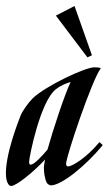

<svg xmlns="http://www.w3.org/2000/svg" viewBox="-69 -612 374 639"><path d="M262 -139C218 -86 172 -59 158 -58C153 -58 151 -61 151 -67C151 -91 237 -346 266 -384L265 -386C261 -387 254 -388 245 -388C214 -388 83 -326 40 -285C25 -270 5 -242 -1 -226C-7 -210 -54 -93 -49 -25C-48 -11 -42 7 -32 7C-16 7 38 -35 81 -81C79 -71 77 -60 77 -55C77 -38 80 -16 87 -3C89 0 96 5 100 5C136 5 216 -60 273 -129ZM33 -64C28 -64 28 -69 28 -74C28 -89 65 -275 117 -315C138 -331 156 -336 166 -339C146 -297 108 -182 89 -114C68 -89 44 -64 33 -64ZM117 -560 222 -421 237 -428 179 -592Z"/></svg>

Font: Romanesco
Style: Regular
Weight: 400
Designer: Astigmatic (AOETI)
Foundry: Astigmatic (AOETI)
Version: Version 1.000